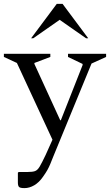

<svg xmlns="http://www.w3.org/2000/svg" viewBox="-43 -727 566 988"><path d="M83 241Q60 241 54.5 234.5Q49 228 49 212V162L53 158H99Q124 158 137 153.5Q150 149 161 130.5Q172 112 192 70L227 -8L44 -403L-23 -434V-450H216V-434L134 -403V-398L267 -108H270L382 -392V-398L307 -434V-450H503V-434L428 -400L231 79Q222 102 215.5 117.5Q209 133 201 147.5Q193 162 178 183Q158 212 133 226.5Q108 241 83 241ZM117 -530 249 -707H279L411 -530H400L264 -625L128 -530Z"/></svg>

Font: Spectral
Style: Regular
Weight: 400
Designer: Jean-Baptiste Levee
Foundry: Production Type
Version: Version 2.001